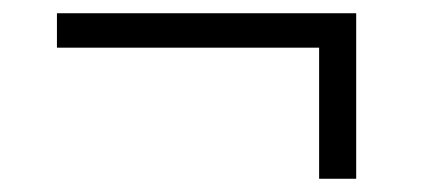

<svg xmlns="http://www.w3.org/2000/svg" viewBox="-20 -351 640 290"><path d="M462 -279H66V-331H518V-81H462Z"/></svg>

Font: IBM Plex Serif
Style: Regular
Weight: 400
Designer: Mike Abbink, Paul van der Laan, Pieter van Rosmalen
Foundry: Bold Monday
Version: Version 2.6